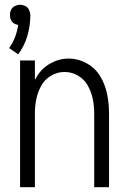

<svg xmlns="http://www.w3.org/2000/svg" viewBox="-20 -783 540 803"><path d="M56 -556 18 -582Q48 -623 56 -679Q49 -680 42 -683Q32 -688 26.5 -698.5Q21 -709 22 -721Q21 -732 26.5 -742.5Q32 -753 42.5 -758Q53 -763 64 -763Q75 -763 85.5 -758Q96 -753 101 -742.5Q106 -732 107 -721Q106 -622 56 -556ZM64 0V-530H126V-449Q130 -456 134 -463Q155 -498 191 -518Q227 -538 267 -538Q307 -538 343 -518Q379 -498 399.5 -463.5Q420 -429 428 -389.5Q436 -350 436 -310V0H374V-310Q374 -340 368 -369Q362 -398 347.5 -424.5Q333 -451 306.5 -466.5Q280 -482 250 -482Q220 -482 193.5 -466.5Q167 -451 152.5 -424.5Q138 -398 132 -369Q126 -340 126 -310V0Z"/></svg>

Font: Iosevka SS01 Light
Style: Regular
Weight: 300
Monospace: yes
Designer: Belleve Invis
Foundry: Belleve Invis
Version: 2.3.3; ttfautohint (v1.8.3)